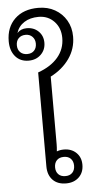

<svg xmlns="http://www.w3.org/2000/svg" viewBox="-58 -875 457 916"><g transform="rotate(-5 170.5 -417.0)"><path d="M221 6Q180 6 157 -18Q134 -42 134 -83V-533Q196 -555 229.5 -594.5Q263 -634 263 -687Q263 -735 233.5 -766Q204 -797 159 -797Q118 -797 90 -779Q62 -761 52 -729Q69 -748 98 -748Q132 -748 154 -726.5Q176 -705 176 -672Q176 -638 153 -615.5Q130 -593 94 -593Q54 -593 30.5 -620.5Q7 -648 7 -693Q7 -760 48.5 -800Q90 -840 161 -840Q206 -840 240.5 -820.5Q275 -801 295 -767Q315 -733 315 -689Q315 -631 282 -584Q249 -537 192 -508V-184Q192 -178 191.5 -168.5Q191 -159 190 -150Q205 -156 224 -156Q260 -156 283 -134Q306 -112 306 -76Q306 -39 282.5 -16.5Q259 6 221 6ZM90 -625Q111 -625 123 -637.5Q135 -650 135 -671Q135 -691 122.5 -704Q110 -717 90 -717Q69 -717 56.5 -704.5Q44 -692 44 -671Q44 -650 56.5 -637.5Q69 -625 90 -625ZM221 -29Q242 -29 254 -41.5Q266 -54 266 -75Q266 -96 254 -108.5Q242 -121 221 -121Q199 -121 187 -108.5Q175 -96 175 -75Q175 -54 187 -41.5Q199 -29 221 -29Z"/></g></svg>

Font: Noto Sans Thai Looped UI Light
Style: Regular
Weight: 300
Designer: Cadson Demak Team
Foundry: Cadson Demak Co., Ltd.
Version: Version 1.000